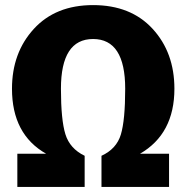

<svg xmlns="http://www.w3.org/2000/svg" viewBox="-20 -733 730 753"><path d="M345 -713Q493 -713 578.5 -620Q664 -527 664 -385Q664 -208 529 -130H643V0H378V-122Q437 -149 454 -205.5Q471 -262 471 -385Q471 -580 345 -580Q219 -580 219 -385Q219 -263 236.5 -206.5Q254 -150 312 -122V0H48V-130H161Q27 -206 27 -385Q27 -526 112.5 -619.5Q198 -713 345 -713Z"/></svg>

Font: FiraGO ExtraBold
Style: Regular
Weight: 800
Designer: bBox Type
Foundry: bBox Type GmbH
Version: Version 1.001;PS 001.001;hotconv 1.0.88;makeotf.lib2.5.64775